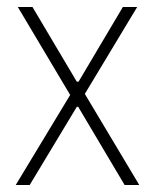

<svg xmlns="http://www.w3.org/2000/svg" viewBox="-20 -530 444 550"><path d="M25 0 181 -258 31 -510H73L200 -296H205L332 -510H373L223 -261L379 0H337L204 -224H200L65 0Z"/></svg>

Font: Saira Condensed Thin
Style: Regular
Weight: 250
Width: 3
Designer: Hector Gatti with collaboration of the Omnibus-Type team
Foundry: Omnibus-Type
Version: Version 1.101